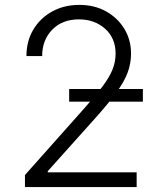

<svg xmlns="http://www.w3.org/2000/svg" viewBox="-20 -757 650 777"><path d="M81 0V-48.7L318.5 -315.7Q365.1 -367.9 393.5 -405.4Q421.9 -442.8 434.8 -474.3Q447.8 -505.7 447.8 -540.1Q447.8 -602.6 405.4 -640.6Q362.9 -678.6 299.4 -678.6Q231.9 -678.6 191.2 -636.7Q150.6 -594.8 150.6 -530.2H87Q87 -590.6 114.9 -637.3Q142.8 -683.9 191.2 -710.6Q239.7 -737.2 301.1 -737.2Q362.2 -737.2 409.3 -710.9Q456.3 -684.7 483.3 -640.1Q510.3 -595.5 510.3 -540.1Q510.3 -500 496.3 -462.5Q482.2 -425.1 448.2 -378.7Q414.1 -332.4 353.7 -265.6L173.3 -64.3V-59.7H533V0ZM259.9 -345.5V-396.7H558.2V-345.5Z"/></svg>

Font: Inter UI Light
Style: Regular
Weight: 300
Designer: Rasmus Andersson
Foundry: rsms
Version: 3.2;8d6f07862